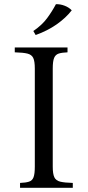

<svg xmlns="http://www.w3.org/2000/svg" viewBox="-20 -890 415 910"><path d="M75 0V-23Q102 -24 117.5 -29Q133 -34 139 -50Q145 -66 145 -100V-565Q145 -600 137.5 -615.5Q130 -631 110 -636Q90 -641 50 -642V-665H300V-642Q273 -641 258 -636Q243 -631 236.5 -615.5Q230 -600 230 -565V-100Q230 -66 237.5 -50Q245 -34 265.5 -29Q286 -24 325 -23V0ZM245 -870Q265 -871 286 -863Q307 -855 320 -841Q292 -805 248.5 -774.5Q205 -744 149 -724L138 -743Q179 -771 203 -803.5Q227 -836 245 -870Z"/></svg>

Font: Bona Nova
Style: Regular
Weight: 400
Designer: Mateusz Machalski
Foundry: Capitalics
Version: Version 4.001; ttfautohint (v1.8.3)